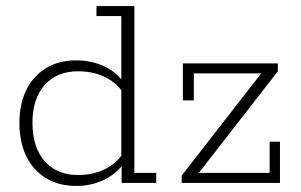

<svg xmlns="http://www.w3.org/2000/svg" viewBox="-20 -603 991 633"><path d="M232 10Q172 10 129.5 -17Q87 -44 65.5 -90.5Q44 -137 44 -198Q44 -258 65.5 -304Q87 -350 129.5 -377Q172 -404 232 -404Q282 -404 324.5 -384Q367 -364 391 -326L380 -332V-550H298V-583H423V-33H495V0H381V-63L391 -69Q367 -32 324.5 -11Q282 10 232 10ZM237 -26Q285 -26 323 -44Q361 -62 384 -95L380 -72V-322L384 -300Q361 -333 323 -350.5Q285 -368 237 -368Q168 -368 127.5 -323Q87 -278 87 -198Q87 -117 127.5 -71.5Q168 -26 237 -26ZM579 0V-24L852 -375L861 -361H619V-272H583V-394H896V-368L623 -17L620 -33H869V-136H903V0Z"/></svg>

Font: Rokkitt ExtraLight
Style: Regular
Weight: 250
Version: Version 3.103